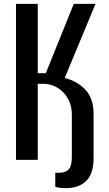

<svg xmlns="http://www.w3.org/2000/svg" viewBox="-20 -830 565 997"><path d="M322 147Q309 147 293.5 145.5Q278 144 267 140V67Q281 68 293 67Q324 65 338.5 47.5Q353 30 353 -15V-237Q353 -282 333 -317.5Q313 -353 279 -374Q245 -395 204 -395H176V0H63V-810H176V-450H218L363 -810H476L316 -425Q381 -409 423.5 -364Q466 -319 466 -237V-8Q466 71 428 109Q390 147 322 147Z"/></svg>

Font: Oswald
Style: Regular
Weight: 400
Designer: Vernon Adams
Foundry: Vernon Adams
Version: Version 4.103; ttfautohint (v1.8.3)